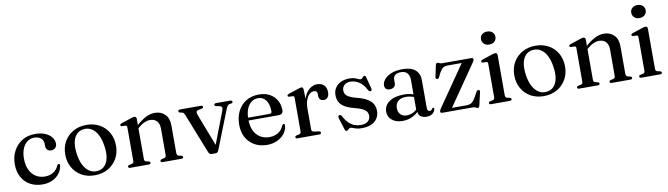

<svg xmlns="http://www.w3.org/2000/svg" viewBox="-36 -1246 6331 1821"><g transform="rotate(-10 3129.5 -336.0)"><path d="M456.5 -347Q456.5 -324 441.5 -308.5Q426.5 -293 402 -293Q377.5 -293 364 -307.2Q350.5 -321.5 350.5 -345V-363.5Q350.5 -398 327 -419Q303.5 -440 262 -440Q224 -440 194.8 -418Q165.5 -396 149 -356Q132.5 -316 132.5 -262Q132.5 -196.5 154.2 -151.2Q176 -106 214 -82.5Q252 -59 300.5 -59Q348 -59 382.5 -81.2Q417 -103.5 432 -141.5Q437 -149 440.5 -151.5Q444 -154 448.5 -154Q454.5 -154 457 -149.2Q459.5 -144.5 459 -138Q454 -95.5 428.2 -61.8Q402.5 -28 360.8 -8.5Q319 11 265.5 11Q198.5 11 147 -17.5Q95.5 -46 66.5 -98.5Q37.5 -151 37.5 -223Q37.5 -293.5 67.2 -350Q97 -406.5 150.5 -439.8Q204 -473 276 -473Q332 -473 372.5 -455.8Q413 -438.5 434.8 -409.8Q456.5 -381 456.5 -347Z M771.5 -473Q842.5 -473 897.2 -442Q952 -411 983 -356.2Q1014 -301.5 1014 -230Q1014 -160.5 982.5 -105.8Q951 -51 895.5 -19.8Q840 11.5 767.5 11.5Q696 11.5 641.5 -19.5Q587 -50.5 556 -105.2Q525 -160 525 -231Q525 -301.5 556.2 -356Q587.5 -410.5 643 -441.8Q698.5 -473 771.5 -473ZM804 -25Q845 -30 871 -58.2Q897 -86.5 906 -134.8Q915 -183 904.5 -249Q894.5 -315.5 870.5 -359.2Q846.5 -403 811.8 -422.8Q777 -442.5 735 -437Q694 -431.5 668 -403.2Q642 -375 633.2 -326.8Q624.5 -278.5 634.5 -212.5Q644.5 -146.5 668.8 -102.8Q693 -59 727.8 -39Q762.5 -19 804 -25Z M1252 -447.5V-60.5Q1252 -48.5 1256.8 -42.2Q1261.5 -36 1270.5 -34L1294.5 -28.5Q1308 -24.5 1308 -14.5Q1308 0 1288.5 0H1110Q1100.5 0 1096 -3.8Q1091.5 -7.5 1091.5 -14Q1091.5 -19 1095 -22.8Q1098.5 -26.5 1106 -28.5L1131.5 -34Q1140.5 -36.5 1145.2 -42.2Q1150 -48 1150 -60V-382.5Q1150 -392 1146.8 -396.2Q1143.5 -400.5 1135.5 -401.5L1101 -402.5Q1093.5 -403.5 1090.5 -406.8Q1087.5 -410 1087.5 -414.5Q1087.5 -420 1091 -423.5Q1094.5 -427 1104 -430.5L1194 -460.5Q1207.5 -465.5 1215.8 -467.5Q1224 -469.5 1230.5 -469.5Q1241.5 -469.5 1246.8 -463.8Q1252 -458 1252 -447.5ZM1239 -344.5 1222.5 -361 1243.5 -379.5Q1301 -431.5 1344.8 -452.2Q1388.5 -473 1428 -473Q1489 -473 1526.8 -435Q1564.5 -397 1564.5 -329V-63Q1564.5 -49.5 1569.8 -42.8Q1575 -36 1585 -33.5L1607 -28.5Q1614.5 -26.5 1618.2 -22.8Q1622 -19 1622 -14Q1622 -7.5 1617.5 -3.8Q1613 0 1603 0H1423.5Q1404 0 1404 -14.5Q1404 -24.5 1417.5 -28.5L1442.5 -34Q1453 -36.5 1457.5 -43.2Q1462 -50 1462 -63V-314.5Q1462 -365 1437.5 -389.5Q1413 -414 1372.5 -414Q1347.5 -414 1319.2 -401.8Q1291 -389.5 1259.5 -362Z M1930 5H1894.5Q1883.5 5 1876 -0.5Q1868.5 -6 1863.5 -17.5L1713.5 -397Q1706 -414.5 1700.5 -421.5Q1695 -428.5 1686.5 -430L1667.5 -434Q1659 -436 1655.8 -439.5Q1652.5 -443 1652.5 -449Q1652.5 -455.5 1657.5 -459.2Q1662.5 -463 1670.5 -463H1871.5Q1890.5 -463 1890.5 -449Q1890.5 -443.5 1886.8 -439.8Q1883 -436 1874 -434.5L1852.5 -430.5Q1828 -426 1823.2 -415.5Q1818.5 -405 1828.5 -378.5L1954 -52.5L1932 -37.5L2062 -376.5Q2072.5 -404 2067.5 -415.2Q2062.5 -426.5 2038 -430.5L2015.5 -434.5Q2007 -436 2003.2 -439.5Q1999.5 -443 1999.5 -449Q1999.5 -455.5 2004.5 -459.2Q2009.5 -463 2018 -463H2155.5Q2164.5 -463 2169.2 -459.2Q2174 -455.5 2174 -449Q2174 -443.5 2170.8 -440Q2167.5 -436.5 2158 -434L2139.5 -431Q2129.5 -429 2122 -418.5Q2114.5 -408 2105 -383L1960 -15.5Q1955 -3.5 1947.5 0.8Q1940 5 1930 5Z M2626.5 -286.5Q2626.5 -267.5 2615 -257.2Q2603.5 -247 2581.5 -247H2264V-274H2500.5Q2522 -274 2522 -293.5Q2522 -363.5 2493.8 -401.8Q2465.5 -440 2418.5 -440Q2381 -440 2352.8 -418.5Q2324.5 -397 2308.8 -356.8Q2293 -316.5 2293 -261.5Q2293 -161.5 2340 -109.5Q2387 -57.5 2463 -57.5Q2512.5 -57.5 2548.8 -81.2Q2585 -105 2598.5 -144.5Q2603.5 -151.5 2607 -154.2Q2610.5 -157 2615 -157Q2620.5 -157 2623.2 -152Q2626 -147 2625.5 -140Q2622.5 -98 2596.2 -63.8Q2570 -29.5 2526.5 -9Q2483 11.5 2428 11.5Q2360 11.5 2308.2 -17.5Q2256.5 -46.5 2227.5 -99Q2198.5 -151.5 2198.5 -222.5Q2198.5 -295 2226.8 -351.5Q2255 -408 2307.5 -440.5Q2360 -473 2431.5 -473Q2491 -473 2534.8 -449.2Q2578.5 -425.5 2602.5 -383.5Q2626.5 -341.5 2626.5 -286.5Z M2848 -256.5Q2848 -327 2868.5 -375.2Q2889 -423.5 2921.8 -448.2Q2954.5 -473 2991.5 -473Q3034.5 -473 3058.5 -448.8Q3082.5 -424.5 3082.5 -382Q3082.5 -348.5 3068 -331.5Q3053.5 -314.5 3031 -314.5Q3008.5 -314.5 2996 -327.2Q2983.5 -340 2983.5 -363V-379.5Q2983.5 -396.5 2975.8 -404.8Q2968 -413 2950 -413Q2928.5 -413 2908.5 -395.8Q2888.5 -378.5 2875.8 -343.8Q2863 -309 2863 -256.5ZM2858.5 -447 2863 -319.5V-61Q2863 -50 2868.5 -43.8Q2874 -37.5 2886 -36L2932 -29.5Q2941 -28 2945.2 -24.2Q2949.5 -20.5 2949.5 -14Q2949.5 -7.5 2944.5 -3.8Q2939.5 0 2930 0H2721Q2711.5 0 2707 -3.8Q2702.5 -7.5 2702.5 -14Q2702.5 -19 2706 -22.8Q2709.5 -26.5 2717.5 -28.5L2742.5 -34Q2751.5 -36 2756.2 -42Q2761 -48 2761 -60V-382Q2761 -391.5 2757.8 -396Q2754.5 -400.5 2747 -401L2711.5 -402.5Q2704.5 -403.5 2701.5 -406.5Q2698.5 -409.5 2698.5 -414.5Q2698.5 -420 2702 -423.5Q2705.5 -427 2715 -430.5L2804 -459.5Q2820.5 -465.5 2828.5 -467.2Q2836.5 -469 2841.5 -469Q2849.5 -469 2853.5 -464Q2857.5 -459 2858.5 -447Z M3308.5 -442Q3271 -442 3249 -422.2Q3227 -402.5 3227 -371.5Q3227 -351.5 3236.2 -335.5Q3245.5 -319.5 3269.2 -306.5Q3293 -293.5 3336 -282Q3402.5 -265.5 3440.2 -242.8Q3478 -220 3493.5 -191Q3509 -162 3509 -126.5Q3509 -64 3464.5 -26.2Q3420 11.5 3339 11.5Q3308 11.5 3288 5.8Q3268 0 3255.2 -5.5Q3242.5 -11 3233.5 -11Q3224.5 -11 3217.8 -5.2Q3211 0.5 3205 6Q3199 11.5 3191.5 11.5Q3186 11.5 3182.5 8Q3179 4.5 3176 -4.5L3140.5 -116Q3137 -128 3138.5 -135.8Q3140 -143.5 3147.5 -146.5Q3155.5 -149.5 3161.5 -146.2Q3167.5 -143 3172 -135Q3194.5 -92 3220 -66.8Q3245.5 -41.5 3274.2 -30.8Q3303 -20 3334 -20Q3380.5 -20 3404 -40.2Q3427.5 -60.5 3427.5 -94Q3427.5 -114 3417.5 -130.8Q3407.5 -147.5 3381.2 -161.5Q3355 -175.5 3306.5 -188Q3247.5 -202.5 3212.5 -223.5Q3177.5 -244.5 3162 -273.5Q3146.5 -302.5 3146.5 -340.5Q3146.5 -380 3166.2 -410Q3186 -440 3221.2 -456.8Q3256.5 -473.5 3304 -473.5Q3334.5 -473.5 3354 -467Q3373.5 -460.5 3386.2 -454Q3399 -447.5 3407.5 -447.5Q3417 -447.5 3423.2 -453.8Q3429.5 -460 3435.5 -466.5Q3441.5 -473 3448.5 -473Q3454 -473 3457.8 -469.5Q3461.5 -466 3463 -457L3490.5 -353Q3494 -340 3493 -332Q3492 -324 3483.5 -320.5Q3476 -317.5 3470.5 -321.8Q3465 -326 3458.5 -336Q3429 -393.5 3389.2 -417.8Q3349.5 -442 3308.5 -442Z M3883 -58.5V-67L3877 -69V-357.5Q3877 -401 3856.2 -424.2Q3835.5 -447.5 3796.5 -447.5Q3758 -447.5 3739.2 -431.2Q3720.5 -415 3720.5 -393.5V-355Q3720.5 -331.5 3705.2 -318.5Q3690 -305.5 3663.5 -305.5Q3640.5 -305.5 3628.2 -317.8Q3616 -330 3616 -351Q3616 -380.5 3639 -408.5Q3662 -436.5 3706.2 -454.8Q3750.5 -473 3814 -473Q3897.5 -473 3938 -437Q3978.5 -401 3978.5 -340V-70.5Q3978.5 -53.5 3984.8 -45.8Q3991 -38 4002 -38Q4013.5 -38 4019.2 -43.8Q4025 -49.5 4028.5 -56Q4030.5 -59 4032.8 -61Q4035 -63 4038.5 -63Q4043 -63 4045 -59.8Q4047 -56.5 4047 -51Q4047 -38 4037.8 -23.5Q4028.5 -9 4010.2 1Q3992 11 3964 11Q3925.5 11 3904.2 -7Q3883 -25 3883 -58.5ZM3593 -102.5Q3593 -160 3644 -197Q3695 -234 3787.5 -234Q3822 -234 3849.2 -227.5Q3876.5 -221 3898 -211.5L3891 -189Q3870.5 -197.5 3848.8 -203Q3827 -208.5 3801.5 -208.5Q3752.5 -208.5 3725.5 -184.5Q3698.5 -160.5 3698.5 -119Q3698.5 -78 3721.2 -56Q3744 -34 3779.5 -34Q3811.5 -34 3841 -48.2Q3870.5 -62.5 3892 -89.5L3901 -70Q3873 -31 3828 -10Q3783 11 3732.5 11Q3670.5 11 3631.8 -20Q3593 -51 3593 -102.5Z M4483.5 -420.5 4202.5 -13.5 4185 -30H4350Q4373.5 -30 4389.2 -35.2Q4405 -40.5 4418.2 -55.8Q4431.5 -71 4447.5 -99.5L4470.5 -141Q4475 -149 4480.2 -151.5Q4485.5 -154 4491.5 -153.5Q4498.5 -152 4501.5 -147Q4504.5 -142 4502.5 -133.5L4473.5 -6.5Q4470.5 4.5 4466.2 8.8Q4462 13 4455.5 13Q4447 13 4437.5 6.5Q4428 0 4409 0H4121.5Q4108 0 4102.5 -3.8Q4097 -7.5 4097 -14.5Q4097 -20 4099.8 -26.5Q4102.5 -33 4109 -42.5L4388.5 -447L4405 -433H4245Q4225 -433 4210.8 -427.8Q4196.5 -422.5 4184.8 -409Q4173 -395.5 4160.5 -371.5L4143 -336Q4138.5 -328.5 4133.5 -325.8Q4128.5 -323 4122 -324Q4115 -325.5 4111.8 -331Q4108.5 -336.5 4110.5 -345.5L4133.5 -454Q4136.5 -466 4140.8 -470.5Q4145 -475 4152.5 -475Q4161 -475 4170.2 -469Q4179.5 -463 4197.5 -463H4470.5Q4484.5 -463 4490 -459.2Q4495.5 -455.5 4495.5 -448Q4495.5 -443 4492.8 -436.5Q4490 -430 4483.5 -420.5Z M4727.5 -447.5V-60.5Q4727.5 -48.5 4732.2 -42.2Q4737 -36 4746 -34L4770.5 -29Q4778 -26.5 4781.8 -23Q4785.5 -19.5 4785.5 -14Q4785.5 -7.5 4780.8 -3.8Q4776 0 4766.5 0H4585.5Q4576 0 4571.5 -3.8Q4567 -7.5 4567 -14Q4567 -19 4570.5 -22.8Q4574 -26.5 4581.5 -28.5L4607 -34Q4616.5 -36.5 4621 -42.2Q4625.5 -48 4625.5 -60V-382.5Q4625.5 -392 4622.2 -396.2Q4619 -400.5 4611.5 -401.5L4576.5 -402.5Q4569 -403.5 4566 -406.8Q4563 -410 4563 -414.5Q4563 -420 4566.5 -423.5Q4570 -427 4579.5 -430.5L4669.5 -460.5Q4683.5 -465.5 4691.8 -467.5Q4700 -469.5 4705.5 -469.5Q4717 -469.5 4722.2 -463.8Q4727.5 -458 4727.5 -447.5ZM4667 -560Q4636 -560 4617 -577.8Q4598 -595.5 4598 -623Q4598 -650.5 4617.2 -667.8Q4636.5 -685 4667 -685Q4698.5 -685 4717.8 -667.5Q4737 -650 4737 -623Q4737 -595.5 4717.8 -577.8Q4698.5 -560 4667 -560Z M5096 -473Q5167 -473 5221.8 -442Q5276.5 -411 5307.5 -356.2Q5338.5 -301.5 5338.5 -230Q5338.5 -160.5 5307 -105.8Q5275.5 -51 5220 -19.8Q5164.5 11.5 5092 11.5Q5020.5 11.5 4966 -19.5Q4911.5 -50.5 4880.5 -105.2Q4849.5 -160 4849.5 -231Q4849.5 -301.5 4880.8 -356Q4912 -410.5 4967.5 -441.8Q5023 -473 5096 -473ZM5128.5 -25Q5169.5 -30 5195.5 -58.2Q5221.5 -86.5 5230.5 -134.8Q5239.5 -183 5229 -249Q5219 -315.5 5195 -359.2Q5171 -403 5136.2 -422.8Q5101.5 -442.5 5059.5 -437Q5018.5 -431.5 4992.5 -403.2Q4966.5 -375 4957.8 -326.8Q4949 -278.5 4959 -212.5Q4969 -146.5 4993.2 -102.8Q5017.5 -59 5052.2 -39Q5087 -19 5128.5 -25Z M5576.5 -447.5V-60.5Q5576.5 -48.5 5581.2 -42.2Q5586 -36 5595 -34L5619 -28.5Q5632.5 -24.5 5632.5 -14.5Q5632.5 0 5613 0H5434.5Q5425 0 5420.5 -3.8Q5416 -7.5 5416 -14Q5416 -19 5419.5 -22.8Q5423 -26.5 5430.5 -28.5L5456 -34Q5465 -36.5 5469.8 -42.2Q5474.5 -48 5474.5 -60V-382.5Q5474.5 -392 5471.2 -396.2Q5468 -400.5 5460 -401.5L5425.5 -402.5Q5418 -403.5 5415 -406.8Q5412 -410 5412 -414.5Q5412 -420 5415.5 -423.5Q5419 -427 5428.5 -430.5L5518.5 -460.5Q5532 -465.5 5540.2 -467.5Q5548.5 -469.5 5555 -469.5Q5566 -469.5 5571.2 -463.8Q5576.5 -458 5576.5 -447.5ZM5563.5 -344.5 5547 -361 5568 -379.5Q5625.5 -431.5 5669.2 -452.2Q5713 -473 5752.5 -473Q5813.5 -473 5851.2 -435Q5889 -397 5889 -329V-63Q5889 -49.5 5894.2 -42.8Q5899.5 -36 5909.5 -33.5L5931.5 -28.5Q5939 -26.5 5942.8 -22.8Q5946.5 -19 5946.5 -14Q5946.5 -7.5 5942 -3.8Q5937.5 0 5927.5 0H5748Q5728.5 0 5728.5 -14.5Q5728.5 -24.5 5742 -28.5L5767 -34Q5777.5 -36.5 5782 -43.2Q5786.5 -50 5786.5 -63V-314.5Q5786.5 -365 5762 -389.5Q5737.5 -414 5697 -414Q5672 -414 5643.8 -401.8Q5615.5 -389.5 5584 -362Z M6174.5 -447.5V-60.5Q6174.5 -48.5 6179.2 -42.2Q6184 -36 6193 -34L6217.5 -29Q6225 -26.5 6228.8 -23Q6232.5 -19.5 6232.5 -14Q6232.5 -7.5 6227.8 -3.8Q6223 0 6213.5 0H6032.5Q6023 0 6018.5 -3.8Q6014 -7.5 6014 -14Q6014 -19 6017.5 -22.8Q6021 -26.5 6028.5 -28.5L6054 -34Q6063.5 -36.5 6068 -42.2Q6072.5 -48 6072.5 -60V-382.5Q6072.5 -392 6069.2 -396.2Q6066 -400.5 6058.5 -401.5L6023.5 -402.5Q6016 -403.5 6013 -406.8Q6010 -410 6010 -414.5Q6010 -420 6013.5 -423.5Q6017 -427 6026.5 -430.5L6116.5 -460.5Q6130.5 -465.5 6138.8 -467.5Q6147 -469.5 6152.5 -469.5Q6164 -469.5 6169.2 -463.8Q6174.5 -458 6174.5 -447.5ZM6114 -560Q6083 -560 6064 -577.8Q6045 -595.5 6045 -623Q6045 -650.5 6064.2 -667.8Q6083.5 -685 6114 -685Q6145.5 -685 6164.8 -667.5Q6184 -650 6184 -623Q6184 -595.5 6164.8 -577.8Q6145.5 -560 6114 -560Z"/></g></svg>

Font: Fraunces 48pt
Style: Regular
Weight: 400
Version: Version 1.000;[b76b70a41]